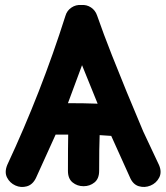

<svg xmlns="http://www.w3.org/2000/svg" viewBox="-20 -740 661 763"><path d="M123 -33 201 -205H251Q250 -156 250 -61Q250 -30 268.5 -15Q287 0 312 0Q337 0 355.5 -15Q374 -30 374 -61Q374 -154 376 -203Q399 -201 421 -200H422L496 -36Q508 -7 531.5 0Q555 7 578 -2.5Q601 -12 612.5 -34Q624 -56 612 -84L549 -218L483 -376L425 -520Q391 -606 366 -678Q359 -699 341.5 -710.5Q324 -722 303 -720Q282 -722 264 -710Q246 -698 240 -677Q144 -374 9 -85Q-3 -56 8 -34.5Q19 -13 41 -3Q63 7 86.5 0.5Q110 -6 123 -33ZM368 -328Q314 -330 250 -330L306 -481L368 -328Z"/></svg>

Font: Balsamiq Sans
Style: Bold
Weight: 700
Designer: Michael Angeles
Foundry: Balsamiq SRL
Version: Version 1.020; ttfautohint (v1.8.4.7-5d5b);gftools[0.9.26]